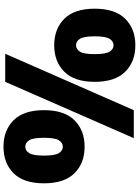

<svg xmlns="http://www.w3.org/2000/svg" viewBox="133 -923 799 1105"><g transform="rotate(-90 532.5 -370.5)"><path d="M240.5 -283Q146 -283 88 -341.5Q30 -400 30 -517Q30 -633.5 88 -691.8Q146 -750 240.5 -750Q335 -750 393 -691.8Q451 -633.5 451 -517Q451 -400 393 -341.5Q335 -283 240.5 -283ZM290 0 614 -740H775.5L451 0ZM240.5 -408.5Q263 -408.5 277.5 -431.2Q292 -454 292 -517Q292 -580 277.5 -602.2Q263 -624.5 240.5 -624.5Q218 -624.5 203.8 -602.2Q189.5 -580 189.5 -517Q189.5 -454 203.8 -431.2Q218 -408.5 240.5 -408.5ZM824.5 9Q730 9 672 -49.5Q614 -108 614 -225Q614 -341.5 672 -399.8Q730 -458 824.5 -458Q919 -458 977 -399.8Q1035 -341.5 1035 -225Q1035 -108 977 -49.5Q919 9 824.5 9ZM824.5 -116.5Q847 -116.5 861.5 -139.2Q876 -162 876 -225Q876 -288 861.5 -310.2Q847 -332.5 824.5 -332.5Q802 -332.5 787.8 -310.2Q773.5 -288 773.5 -225Q773.5 -162 787.8 -139.2Q802 -116.5 824.5 -116.5Z"/></g></svg>

Font: Encode Sans Semi Condensed Black
Style: Regular
Weight: 900
Width: 4
Designer: Multiple Designers
Foundry: Impallari Type
Version: Version 3.000; ttfautohint (v1.8.3) -l 8 -r 50 -G 200 -x 14 